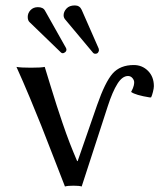

<svg xmlns="http://www.w3.org/2000/svg" viewBox="-20 -677 581 700"><path d="M118.2 -650.9Q137.2 -650.9 144 -638.2L220.2 -502.9Q222.2 -499 222.2 -496.1Q222.2 -490.2 217.3 -486.6Q212.4 -482.9 209 -482.9Q205.1 -482.9 202.1 -485.8L88.9 -595.2Q81.1 -601.6 81.1 -615.2Q81.1 -629.4 91.3 -640.1Q101.6 -650.9 118.2 -650.9ZM252.9 -657.2Q270.5 -657.2 277.8 -641.1L339.8 -500Q340.8 -497.1 340.8 -494.1Q340.8 -490.2 337.6 -485.6Q334.5 -481 327.1 -481Q322.8 -481 319.8 -483.9L220.2 -603Q211.9 -611.3 211.9 -621.1Q211.9 -634.3 222.4 -645.8Q232.9 -657.2 252.9 -657.2ZM525.9 -321.8Q474.1 -330.1 458 -341.8Q458.5 -342.8 460.7 -347.2Q462.9 -351.6 464.6 -355.5Q466.3 -359.4 467.8 -365.5Q469.2 -371.6 469.2 -377Q469.2 -384.8 462.9 -392.3Q456.5 -399.9 446.8 -399.9Q425.8 -399.9 408 -371.3Q390.1 -342.8 373 -290L277.8 2.9Q269 0 248 0Q226.6 0 216.8 2.9Q206.5 -23.4 176 -102.1Q145.5 -180.7 130.4 -219Q115.2 -257.3 89.4 -319.3Q63.5 -381.3 40 -433.1Q56.2 -430.2 92.8 -430.2Q129.9 -430.2 143.1 -433.1Q148.4 -415 163.6 -366.2Q178.7 -317.4 186.5 -293Q194.3 -268.6 207.8 -229Q221.2 -189.5 234.1 -156Q247.1 -122.6 261.2 -89.8H263.2L334 -293.9Q363.3 -377.9 390.6 -408.9Q418 -439.9 467.8 -439.9Q498.5 -439.9 519.8 -418.5Q541 -397 541 -362.8Q541 -355.5 537.6 -341.8Q534.2 -328.1 530.8 -321.8Z"/></svg>

Font: Linear Smooth
Style: Regular
Weight: 400
Designer: Philipp H. Poll, Flanker
Foundry: Philipp H. Poll, reworked by Flanker
Version: Version 1.061 | FøM Fix